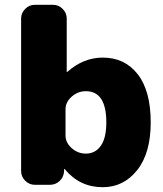

<svg xmlns="http://www.w3.org/2000/svg" viewBox="-20 -770 681 800"><path d="M338 -130Q377 -130 400 -162.5Q423 -195 423 -260Q423 -390 338 -390Q304 -390 278.5 -367Q253 -344 253 -315V-205Q253 -176 278.5 -153Q304 -130 338 -130ZM408 -530Q500 -530 554 -460.5Q608 -391 608 -260Q608 -132 551.5 -61Q495 10 408 10Q312 10 250 -65Q249 -66 248 -66Q247 -66 247 -65V-57Q246 -33 229 -16.5Q212 0 188 0H125Q102 0 85 -17Q68 -34 68 -57V-693Q68 -716 85 -733Q102 -750 125 -750H201Q224 -750 241 -733Q258 -716 258 -693V-471Q258 -470 259 -470Q260 -470 261 -471Q328 -530 408 -530Z"/></svg>

Font: Rounded Mplus 1c Black
Style: Regular
Weight: 900
Version: Version 1.059.20150529